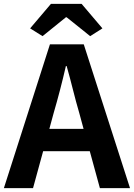

<svg xmlns="http://www.w3.org/2000/svg" viewBox="-24 -968 689 988"><path d="M195 -782 131 -822 238 -948H396L503 -822L440 -782L319 -879H315ZM406 -305 384 -386Q367 -444 351.5 -506Q336 -568 319 -628H315Q301 -567 285 -505.5Q269 -444 252 -386L230 -305ZM438 -190H198L146 0H-4L233 -740H407L645 0H490Z"/></svg>

Font: SpoqaHanSans-Bold
Style: Regular
Weight: 700
Designer: [Spoqa Han Sans] Dong-huui Kim \uAE40 \uB3D9 \uD718   [Noto Sans] Ryoko NISHIZUKA \u897F \u585A \u6DBC \u5B50  (kana & i
Foundry: Spoqa (http://www.spoqa-han-sans.com)
Version: Version 2.000